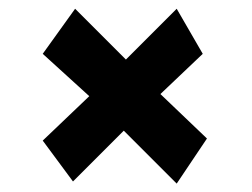

<svg xmlns="http://www.w3.org/2000/svg" viewBox="-20 -572 581 443"><path d="M265.6 -270.5 148.4 -153.3 78.6 -247.6 186 -350.1 78.6 -447.8 153.3 -551.8 270.5 -434.6 387.7 -551.8 447.8 -447.8 350.1 -355 457.5 -252.4 387.7 -148.4Z"/></svg>

Font: Lapsus Pro (theguybrush.com)
Style: Bold
Weight: 700
Designer: Jose Roses
Version: Version 1.00 February 9, 2018, initial release